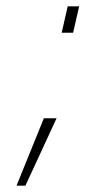

<svg xmlns="http://www.w3.org/2000/svg" viewBox="-20 -455 269 604"><path d="M118 -83H158L60 129H32ZM193 -435H229L210 -352H174Z"/></svg>

Font: Cairo ExtraLight
Style: Italic
Weight: 275
Italic angle: -13°
Designer: Mohamed Gaber, Accademia di Belle Arti di Urbino and others
Foundry: Kief Type Foundry, Accademia di Belle Arti di Urbino and others
Version: Version 3.011